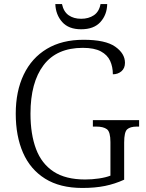

<svg xmlns="http://www.w3.org/2000/svg" viewBox="-20 -921 722 951"><path d="M388 10Q277 10 203.5 -36Q130 -82 94 -164.5Q58 -247 58 -358Q58 -469 97.5 -551.5Q137 -634 212 -679Q287 -724 394 -724Q502 -724 550.5 -690Q599 -656 599 -610Q599 -583 581.5 -568Q564 -553 539 -553Q539 -590 525.5 -619.5Q512 -649 479.5 -666.5Q447 -684 390 -684Q261 -684 196 -598.5Q131 -513 131 -358Q131 -256 158.5 -183Q186 -110 245.5 -71Q305 -32 402 -32Q436 -32 470 -37Q504 -42 527 -51V-217Q527 -268 509.5 -281Q492 -294 457 -294H440V-326H669V-294H658Q625 -294 610 -280.5Q595 -267 595 -215V-31Q549 -10 500 0Q451 10 388 10ZM382 -776Q320 -776 288 -812Q256 -848 254 -901H287Q295 -863 320 -845.5Q345 -828 382 -828Q419 -828 445 -845.5Q471 -863 478 -901H511Q510 -848 477.5 -812Q445 -776 382 -776Z"/></svg>

Font: Noto Serif Gurmukhi Light
Style: Regular
Weight: 300
Designer: Vaibhav Singh and the Monotype Design Team
Foundry: Monotype Imaging Inc.
Version: Version 2.004; ttfautohint (v1.8.4.7-5d5b)